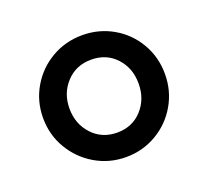

<svg xmlns="http://www.w3.org/2000/svg" viewBox="-79 -790 630 582"><g transform="rotate(-20 236.5 -498.5)"><path d="M40 -499Q40 -553 66.5 -598Q93 -643 138 -669Q183 -695 237 -695Q291 -695 336 -669Q381 -643 407 -598Q433 -553 433 -499Q433 -445 407 -400Q381 -355 336 -328.5Q291 -302 237 -302Q183 -302 138 -328.5Q93 -355 66.5 -400Q40 -445 40 -499ZM348 -499Q348 -549 317 -582.5Q286 -616 237 -616Q188 -616 156.5 -582Q125 -548 125 -499Q125 -449 156.5 -415Q188 -381 237 -381Q286 -381 317 -415Q348 -449 348 -499Z"/></g></svg>

Font: Biryani
Style: Regular
Weight: 400
Designer: Dan Reynolds and Mathieu Réguer
Foundry: Dan Reynolds and Mathieu Réguer
Version: Version 1.004; ttfautohint (v1.1) -l 5 -r 5 -G 72 -x 0 -D la